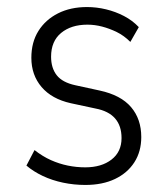

<svg xmlns="http://www.w3.org/2000/svg" viewBox="-20 -517 475 545"><path d="M222 8Q190 8 159 1.5Q128 -5 101.5 -17.5Q75 -30 55 -47L78 -91Q101 -73 124.5 -62.5Q148 -52 172.5 -47Q197 -42 222 -42Q268 -42 296.5 -64Q325 -86 325 -125Q325 -160 306.5 -181Q288 -202 251 -209L181 -224Q127 -236 98 -270Q69 -304 69 -353Q69 -397 89 -429Q109 -461 144.5 -479Q180 -497 227 -497Q254 -497 281 -490.5Q308 -484 332 -471.5Q356 -459 374 -440L350 -398Q332 -416 311.5 -426Q291 -436 270 -441.5Q249 -447 228 -447Q182 -447 153.5 -423.5Q125 -400 125 -356Q125 -324 141 -303.5Q157 -283 194 -275L263 -260Q323 -247 352 -213Q381 -179 381 -128Q381 -87 361.5 -56.5Q342 -26 306.5 -9Q271 8 222 8Z"/></svg>

Font: Nunito Sans 10pt Condensed Light
Style: Regular
Weight: 300
Width: 3
Designer: Vernon Adams
Foundry: Vernon Adams
Version: Version 3.101;gftools[0.9.27]